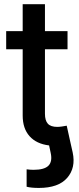

<svg xmlns="http://www.w3.org/2000/svg" viewBox="-20 -696 380 926"><path d="M108.4 204.6V120.6Q125 123 142.1 123Q193.4 123 213.4 103.3Q233.4 83.5 224.6 42L216.8 5.4Q155.8 -2 122.6 -39.1Q89.4 -76.2 89.4 -138.7V-458.5H9.8V-545.9H89.4V-675.8H196.8V-545.9H305.7V-458.5H196.8V-147.5Q196.8 -114.7 210.7 -99.4Q224.6 -84 256.3 -84Q265.1 -84 278.6 -85.9Q292 -87.9 301.8 -89.8L320.8 -3.9L330.6 39.6Q346.2 113.3 304 161.9Q261.7 210.4 167.5 210.4Q130.4 210.4 108.4 204.6Z"/></svg>

Font: Inter Medium
Style: Regular
Weight: 500
Designer: Rasmus Andersson
Foundry: rsms
Version: Version 4.001;git-9221beed3